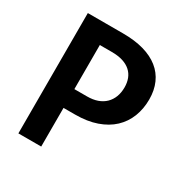

<svg xmlns="http://www.w3.org/2000/svg" viewBox="-150 -760 850 882"><g transform="rotate(30 275.0 -319.0)"><path d="M508.8 -435.1Q508.8 -385.3 492.2 -343Q475.6 -300.8 442.9 -270Q410.2 -239.3 361.3 -222.2Q312.5 -205.1 248 -205.1H187V0H65.9V-638.2H252.9Q314.9 -638.2 362.5 -624.8Q410.2 -611.3 442.6 -585.4Q475.1 -559.6 491.9 -521.7Q508.8 -483.9 508.8 -435.1ZM382.8 -426.8Q382.8 -452.1 374.8 -472.9Q366.7 -493.7 350.3 -508.3Q334 -522.9 309.1 -530.8Q284.2 -538.6 250 -538.6H187V-304.7H253.9Q285.2 -304.7 309.1 -313.2Q333 -321.8 349.4 -337.9Q365.7 -354 374.3 -376.5Q382.8 -398.9 382.8 -426.8Z"/></g></svg>

Font: Code New Roman
Style: Bold
Weight: 700
Monospace: yes
Designer: Sam Radian
Foundry: Code New Roman
Version: Version 1.508 October 19, 2014